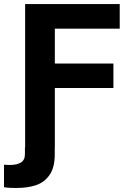

<svg xmlns="http://www.w3.org/2000/svg" viewBox="-43 -727 647 946"><path d="M226.8 0V33.6Q226.8 97.7 201.6 134.3Q176.4 171 135.3 185.1Q94.2 199.2 36 199.2Q23.9 199.2 6.9 198.5Q-10.1 197.8 -23.3 195.4V84.9Q-18.8 84.9 -13.1 85.1Q-7.3 85.3 -2.4 85.8H6.4Q39.7 85.8 59.8 73.8Q79.8 61.8 79.8 33.1V0ZM80.8 -707H546.9V-585.8H227.2V-414.1H515.8V-293.3H227.2V0H80.8Z"/></svg>

Font: Pretendard GOV Variable
Style: Regular
Weight: 400
Designer: Base glyphs from Inter by Rasmus Andersson; Hangul glyphs from Noto Sans CJK(Source Han Sans) by Jang Soo-young and Kang
Foundry: Kil Hyung-jin
Version: Version 1.307;Glyphs 3.2 (3192)